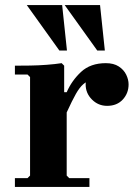

<svg xmlns="http://www.w3.org/2000/svg" viewBox="-20 -740 534 760"><path d="M244 -375Q264 -421 301 -455.5Q338 -490 399 -490Q430 -490 450 -477Q470 -464 479.5 -444.5Q489 -425 489 -406Q489 -371 466 -346Q443 -321 404 -321Q369 -321 344 -346Q319 -371 319 -406Q319 -425 327.5 -439.5Q336 -454 343 -461V-425Q324 -419 309.5 -406.5Q295 -394 280.5 -368.5Q266 -343 244 -295ZM244 -45 254 -35H334V0H39V-35H89L99 -45V-435L89 -445H39V-480Q65 -480 98.5 -480.5Q132 -481 165 -483.5Q198 -486 224 -490L234 -480V-375H244ZM365 -540 236 -720H376L395 -540ZM215 -540 86 -720H226L245 -540Z"/></svg>

Font: Brygada 1918
Style: Bold
Weight: 700
Designer: Mateusz Machalski | Borys Kosmynka | Przemek Hoffer
Foundry: NIEPODLEGLA 2018
Version: Version 3.006